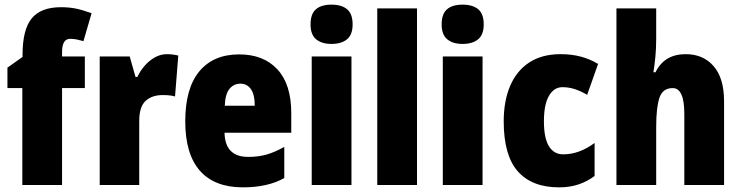

<svg xmlns="http://www.w3.org/2000/svg" viewBox="-20 -796 3188 826"><path d="M345 -417H247V0H76V-417H12V-505L77 -551V-560Q77 -669 116.5 -717Q156 -765 242 -765Q278 -765 307 -759Q336 -753 374 -739L339 -619Q325 -623 311 -626Q297 -629 282 -629Q247 -629 247 -572V-553H345Z M698 -563Q722 -563 747 -557L733 -381Q723 -384 710.5 -385.5Q698 -387 679 -387Q634 -387 606.5 -362Q579 -337 579 -276V0H409V-553H538L563 -465H571Q582 -489 601 -511.5Q620 -534 645 -548.5Q670 -563 698 -563Z M1009 -562Q1114 -562 1173.5 -497.5Q1233 -433 1233 -310V-225H946Q948 -121 1048 -121Q1091 -121 1126.5 -131Q1162 -141 1203 -164V-30Q1132 10 1025 10Q903 10 840 -61.5Q777 -133 777 -274Q777 -416 837.5 -489Q898 -562 1009 -562ZM1014 -436Q986 -436 967.5 -414Q949 -392 947 -341H1076Q1076 -389 1059.5 -412.5Q1043 -436 1014 -436Z M1406 -776Q1450 -776 1473.5 -756Q1497 -736 1497 -691Q1497 -647 1473 -627Q1449 -607 1406 -607Q1364 -607 1340 -627Q1316 -647 1316 -691Q1316 -736 1339 -756Q1362 -776 1406 -776ZM1492 -553V0H1321V-553Z M1774 0H1603V-760H1774Z M1970 -776Q2014 -776 2037.5 -756Q2061 -736 2061 -691Q2061 -647 2037 -627Q2013 -607 1970 -607Q1928 -607 1904 -627Q1880 -647 1880 -691Q1880 -736 1903 -756Q1926 -776 1970 -776ZM2056 -553V0H1885V-553Z M2385 10Q2269 10 2208 -58.5Q2147 -127 2147 -274Q2147 -361 2174.5 -426Q2202 -491 2256.5 -527Q2311 -563 2392 -563Q2439 -563 2478.5 -552.5Q2518 -542 2553 -521L2506 -388Q2479 -404 2453 -412.5Q2427 -421 2400 -421Q2363 -421 2341.5 -383.5Q2320 -346 2320 -274Q2320 -202 2341.5 -167Q2363 -132 2403 -132Q2472 -132 2538 -181V-39Q2506 -15 2468.5 -2.5Q2431 10 2385 10Z M2803 -630Q2803 -588 2799.5 -551.5Q2796 -515 2791 -485H2800Q2838 -563 2930 -563Q3005 -563 3050 -511.5Q3095 -460 3095 -360V0H2924V-306Q2924 -417 2874 -417Q2831 -417 2817 -375.5Q2803 -334 2803 -250V0H2632V-760H2803Z"/></svg>

Font: Noto Sans Gujarati Condensed Black
Style: Regular
Weight: 900
Width: 3
Designer: Jelle Bosma - Monotype Design Team, Universal Thirst
Foundry: Monotype Imaging Inc.
Version: Version 2.106; ttfautohint (v1.8.4.7-5d5b)